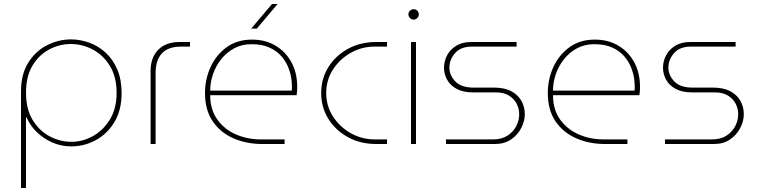

<svg xmlns="http://www.w3.org/2000/svg" viewBox="-20 -720 3794 960"><path d="M335 -523Q273 -523 215.5 -494Q158 -465 121.5 -407Q85 -349 85 -263V220H110V-133H113Q131 -91 165 -58.5Q199 -26 243 -7Q287 12 336 12Q401 12 458.5 -19Q516 -50 552 -109.5Q588 -169 588 -255Q588 -322 566.5 -372.5Q545 -423 508.5 -456.5Q472 -490 427 -506.5Q382 -523 335 -523ZM334 -500Q391 -500 443.5 -472.5Q496 -445 529.5 -390.5Q563 -336 563 -255Q563 -178 530 -123.5Q497 -69 445.5 -40Q394 -11 337 -11Q280 -11 228 -38.5Q176 -66 143 -120.5Q110 -175 110 -257Q110 -338 142.5 -392Q175 -446 226.5 -473Q278 -500 334 -500Z M733 0V-365Q733 -433 771.5 -471.5Q810 -510 878 -510H930V-487H885Q821 -487 789.5 -453Q758 -419 758 -355V0Z M1291 0Q1212 0 1147 -28.5Q1082 -57 1043.5 -113.5Q1005 -170 1005 -255Q1005 -324 1033 -385Q1061 -446 1113.5 -484Q1166 -522 1240 -522Q1308 -522 1359 -491Q1410 -460 1438 -407Q1466 -354 1466 -287Q1466 -276 1465.5 -265.5Q1465 -255 1463 -244H1031Q1031 -172 1066.5 -122.5Q1102 -73 1159.5 -48Q1217 -23 1283 -23H1403V0ZM1031 -267H1439Q1441 -287 1438 -316.5Q1435 -346 1423.5 -377.5Q1412 -409 1389 -436.5Q1366 -464 1329 -481.5Q1292 -499 1237 -499Q1189 -499 1151 -478.5Q1113 -458 1086 -424Q1059 -390 1045 -349Q1031 -308 1031 -267ZM1236 -577 1340 -700H1368L1264 -577Z M1861 0Q1782 0 1720 -34Q1658 -68 1622 -125.5Q1586 -183 1586 -255Q1586 -327 1622 -384.5Q1658 -442 1720 -476Q1782 -510 1861 -510H1915V-487H1853Q1789 -487 1734 -456Q1679 -425 1645 -372.5Q1611 -320 1611 -255Q1611 -190 1645 -137.5Q1679 -85 1734 -54Q1789 -23 1853 -23H1915V0Z M2035 0V-510H2060V0ZM2048 -622Q2038 -622 2030 -630Q2022 -638 2022 -648Q2022 -659 2030 -666.5Q2038 -674 2048 -674Q2059 -674 2066.5 -666.5Q2074 -659 2074 -648Q2074 -638 2066.5 -630Q2059 -622 2048 -622Z M2210 0V-23H2445Q2488 -23 2517 -41.5Q2546 -60 2561 -89Q2576 -118 2576 -148Q2576 -176 2563.5 -201Q2551 -226 2525 -242Q2499 -258 2459 -258H2345Q2296 -258 2263.5 -275.5Q2231 -293 2215.5 -321.5Q2200 -350 2200 -381Q2200 -414 2215.5 -443.5Q2231 -473 2261.5 -491.5Q2292 -510 2336 -510H2563V-487H2339Q2284 -487 2255.5 -454.5Q2227 -422 2227 -382Q2227 -344 2256.5 -313Q2286 -282 2348 -282H2450Q2504 -282 2538 -263Q2572 -244 2588 -214Q2604 -184 2604 -150Q2604 -114 2586 -79.5Q2568 -45 2535 -22.5Q2502 0 2455 0Z M3005 0Q2926 0 2861 -28.5Q2796 -57 2757.5 -113.5Q2719 -170 2719 -255Q2719 -324 2747 -385Q2775 -446 2827.5 -484Q2880 -522 2954 -522Q3022 -522 3073 -491Q3124 -460 3152 -407Q3180 -354 3180 -287Q3180 -276 3179.5 -265.5Q3179 -255 3177 -244H2745Q2745 -172 2780.5 -122.5Q2816 -73 2873.5 -48Q2931 -23 2997 -23H3117V0ZM2745 -267H3153Q3155 -287 3152 -316.5Q3149 -346 3137.5 -377.5Q3126 -409 3103 -436.5Q3080 -464 3043 -481.5Q3006 -499 2951 -499Q2903 -499 2865 -478.5Q2827 -458 2800 -424Q2773 -390 2759 -349Q2745 -308 2745 -267Z M3305 0V-23H3540Q3583 -23 3612 -41.5Q3641 -60 3656 -89Q3671 -118 3671 -148Q3671 -176 3658.5 -201Q3646 -226 3620 -242Q3594 -258 3554 -258H3440Q3391 -258 3358.5 -275.5Q3326 -293 3310.5 -321.5Q3295 -350 3295 -381Q3295 -414 3310.5 -443.5Q3326 -473 3356.5 -491.5Q3387 -510 3431 -510H3658V-487H3434Q3379 -487 3350.5 -454.5Q3322 -422 3322 -382Q3322 -344 3351.5 -313Q3381 -282 3443 -282H3545Q3599 -282 3633 -263Q3667 -244 3683 -214Q3699 -184 3699 -150Q3699 -114 3681 -79.5Q3663 -45 3630 -22.5Q3597 0 3550 0Z"/></svg>

Font: MuseoModerno SemiBold Thin
Style: Regular
Weight: 250
Version: Version 1.001